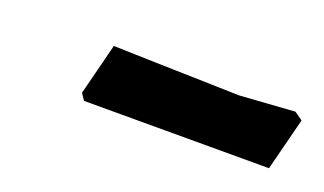

<svg xmlns="http://www.w3.org/2000/svg" viewBox="-28 -710 445 264"><g transform="rotate(20 194.0 -578.5)"><path d="M96.4 -535.3 90 -544.8 109.1 -620.3Q137.8 -619.3 172.4 -618.5Q206.9 -617.8 239.3 -616.8Q271.7 -615.8 293.7 -615.3L374.7 -620.8L386.7 -612.3L367.1 -535.3Z"/></g></svg>

Font: Labrada
Style: Italic
Weight: 400
Italic angle: -7°
Designer: Mercedes Jáuregui
Foundry: Omnibus-Type Team
Version: Version 1.000